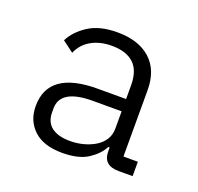

<svg xmlns="http://www.w3.org/2000/svg" viewBox="-75 -784 530 514"><g transform="rotate(20 190.5 -527.0)"><path d="M308 -356Q264 -356 264 -396V-407H260Q249 -385 222.5 -367.5Q196 -350 149 -350Q96 -350 68 -376Q40 -402 40 -444Q40 -544 180 -544H261V-583Q261 -625 239.5 -645Q218 -665 177 -665Q143 -665 118.5 -651Q94 -637 83 -611L51 -635Q65 -663 96.5 -683.5Q128 -704 179 -704Q239 -704 273 -673.5Q307 -643 307 -586V-397H348V-356ZM158 -387Q178 -387 196.5 -392Q215 -397 229.5 -406Q244 -415 252.5 -428.5Q261 -442 261 -460V-509H179Q87 -509 87 -454V-443Q87 -415 105.5 -401Q124 -387 158 -387Z"/></g></svg>

Font: IBM Plex Sans Devanagari Light
Style: Regular
Weight: 300
Designer: Mike Abbink, Paul van der Laan, Pieter van Rosmalen, Erin McLaughlin
Foundry: Bold Monday
Version: Version 1.1